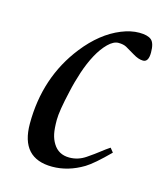

<svg xmlns="http://www.w3.org/2000/svg" viewBox="-78 -500 487 573"><g transform="rotate(15 166.0 -213.0)"><path d="M314.9 -362.8Q300.8 -362.8 283 -373.8Q265.1 -384.8 255.6 -389.9Q246.1 -395 231 -395Q215.8 -395 199.2 -378.7Q182.6 -362.3 168.7 -336.7Q154.8 -311 144.3 -279.3Q133.8 -247.6 127 -216.3Q112.3 -152.8 112.3 -125.5Q112.3 -98.1 115.7 -82.3Q119.1 -66.4 127 -53.7Q143.6 -26.4 177.2 -26.4Q204.1 -26.4 227.1 -42Q250 -57.6 263.2 -68.1Q276.4 -78.6 289.1 -86.9L299.3 -74.2Q254.4 -29.3 231 -15.1Q184.1 13.2 134.8 13.2Q37.6 13.2 37.6 -93.8Q37.6 -237.3 120.6 -342.8Q169.4 -404.8 228.5 -428.7Q257.3 -440.4 283.2 -440.4Q309.1 -440.4 320.6 -430.9Q332 -421.4 332 -392.1Q332 -362.8 314.9 -362.8Z"/></g></svg>

Font: Cardo-Italic
Style: Italic
Weight: 400
Italic angle: -12°
Designer: David J. Perry
Foundry: David J. Perry
Version: Version 0.991